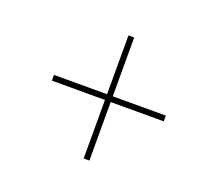

<svg xmlns="http://www.w3.org/2000/svg" viewBox="-84 -672 677 629"><g transform="rotate(20 255.0 -357.5)"><path d="M264 -143V-347H79V-367H264V-572H284V-367H469V-347H284V-143Z"/></g></svg>

Font: Noto Serif Display SemiCondensed ExtraLight
Style: Italic
Weight: 200
Width: 4
Italic angle: -12°
Designer: Monotype Design Team
Foundry: Monotype Imaging Inc.
Version: Version 2.009